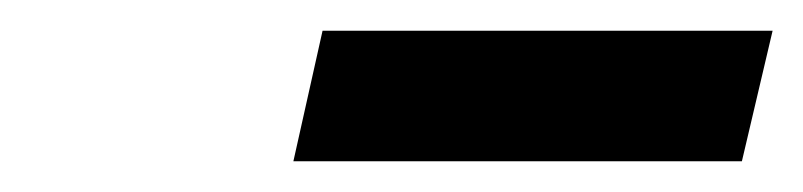

<svg xmlns="http://www.w3.org/2000/svg" viewBox="-20 -738 523 125"><path d="M463 -633H171L190 -718H483Z"/></svg>

Font: Storia Sans SemiBold
Style: Italic
Weight: 600
Italic angle: -13°
Designer: Campivisivi
Foundry: Accademia di Belle Arti di Urbino and students of MA course of Visual design
Version: Version 60.001;May 25, 2020;FontCreator 12.0.0.2522 64-bit